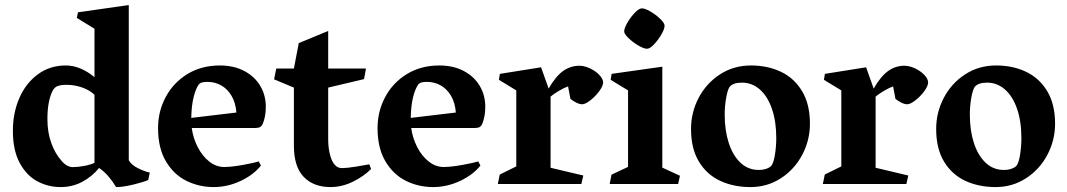

<svg xmlns="http://www.w3.org/2000/svg" viewBox="-20 -739 4286 771"><path d="M581.5 -45.9 575.2 -16.1Q558.1 -8.3 516.4 2Q474.6 12.2 446.3 12.2Q430.7 -13.2 414.3 -32Q397.9 -50.8 377.9 -64.5Q349.6 -29.8 310.1 -8.8Q270.5 12.2 223.6 12.2Q172.9 12.2 129.4 -11.2Q85.9 -34.7 58.8 -85.4Q31.7 -136.2 31.7 -213.9Q31.7 -285.2 57.6 -345Q83.5 -404.8 131.8 -440.4Q180.2 -476.1 244.1 -476.1Q302.2 -476.1 359.4 -429.2V-623.5L288.6 -667L293 -689.5L497.1 -718.8V-95.7Q507.8 -76.7 533.7 -63.7Q559.6 -50.8 581.5 -45.9ZM272 -67.9Q293 -67.9 318.4 -72.8Q343.8 -77.6 359.4 -85V-358.4Q339.8 -377.4 309.3 -387.9Q278.8 -398.4 247.1 -398.4Q225.6 -398.4 211.9 -393.6Q198.2 -388.7 190.9 -373.5Q170.4 -333 170.4 -260.7Q170.4 -208 185.8 -165Q201.2 -122.1 227.5 -92.8Q236.8 -81.5 248.5 -74.7Q260.3 -67.9 272 -67.9Z M1047.4 -310.1Q1047.4 -271.5 1035.2 -241.7Q1031.7 -233.4 1025.1 -229.2Q1018.6 -225.1 1006.8 -225.1H750Q755.4 -184.6 773.9 -148.4Q792.5 -112.3 820.3 -90.3Q848.1 -68.4 880.4 -68.4Q909.7 -68.4 956.3 -76.9Q1002.9 -85.4 1019 -90.8L1027.8 -74.2Q998 -36.6 945.8 -12.2Q893.6 12.2 837.9 12.2Q779.3 12.2 728.5 -12.9Q677.7 -38.1 646.2 -91.3Q614.7 -144.5 614.7 -224.6Q614.7 -292 645.5 -349.6Q676.3 -407.2 732.7 -441.7Q789.1 -476.1 862.8 -476.1Q918.9 -476.1 960.7 -454.1Q1002.4 -432.1 1024.9 -394.5Q1047.4 -356.9 1047.4 -310.1ZM929.2 -287.1Q926.3 -326.2 909.9 -354Q893.6 -381.8 868.4 -396Q843.3 -410.2 813 -410.2Q800.8 -410.2 792.2 -408.2Q783.7 -406.2 778.3 -399.9Q766.1 -383.3 757.6 -349.4Q749 -315.4 748 -265.6Z M1089.4 -463.9H1160.2L1179.7 -565.9L1297.9 -614.7V-463.9H1449.7L1441.9 -421.4L1297.9 -387.2V-179.2Q1297.9 -142.6 1306.6 -112.3Q1315.4 -82 1332 -70.3Q1339.8 -64 1355 -64Q1372.1 -64 1410.6 -70.1Q1449.2 -76.2 1462.9 -79.1L1470.2 -60.5Q1441.4 -31.2 1397.5 -9.5Q1353.5 12.2 1306.6 12.2Q1239.3 12.2 1199.7 -28.6Q1160.2 -69.3 1160.2 -154.3V-387.2L1080.6 -420.4Z M1928.7 -310.1Q1928.7 -271.5 1916.5 -241.7Q1913.1 -233.4 1906.5 -229.2Q1899.9 -225.1 1888.2 -225.1H1631.3Q1636.7 -184.6 1655.3 -148.4Q1673.8 -112.3 1701.7 -90.3Q1729.5 -68.4 1761.7 -68.4Q1791 -68.4 1837.6 -76.9Q1884.3 -85.4 1900.4 -90.8L1909.2 -74.2Q1879.4 -36.6 1827.1 -12.2Q1774.9 12.2 1719.2 12.2Q1660.6 12.2 1609.9 -12.9Q1559.1 -38.1 1527.6 -91.3Q1496.1 -144.5 1496.1 -224.6Q1496.1 -292 1526.9 -349.6Q1557.6 -407.2 1614 -441.7Q1670.4 -476.1 1744.1 -476.1Q1800.3 -476.1 1842 -454.1Q1883.8 -432.1 1906.2 -394.5Q1928.7 -356.9 1928.7 -310.1ZM1810.5 -287.1Q1807.6 -326.2 1791.3 -354Q1774.9 -381.8 1749.8 -396Q1724.6 -410.2 1694.3 -410.2Q1682.1 -410.2 1673.6 -408.2Q1665 -406.2 1659.7 -399.9Q1647.5 -383.3 1638.9 -349.4Q1630.4 -315.4 1629.4 -265.6Z M1983.4 -418.5 1987.3 -442.4 2152.8 -468.8 2183.1 -383.3Q2211.4 -432.6 2241.2 -453.9Q2271 -475.1 2307.1 -475.1Q2319.8 -475.1 2335 -470.2Q2350.1 -465.3 2363.8 -456.5Q2380.4 -446.3 2391.1 -432.9Q2401.9 -419.4 2401.9 -407.7Q2401.9 -394 2386.5 -373Q2371.1 -352.1 2350.8 -336.2Q2330.6 -320.3 2317.4 -320.3Q2307.1 -320.3 2293.2 -327.4Q2279.3 -334.5 2270.5 -342.3L2261.2 -392.1Q2245.6 -386.7 2224.6 -374.3Q2203.6 -361.8 2190.9 -351.1V-65.4L2322.3 -34.2L2314.5 0H1979L1986.8 -38.1L2053.2 -70.8V-376Z M2486.8 -609.9Q2484.9 -621.1 2496.8 -643.3Q2508.8 -665.5 2525.9 -684.3Q2543 -703.1 2554.2 -705.1Q2566.4 -707 2588.4 -694.8Q2610.4 -682.6 2628.4 -665.8Q2646.5 -648.9 2648.4 -638.7Q2650.4 -627 2638.2 -604.7Q2626 -582.5 2608.9 -563.7Q2591.8 -544.9 2581.1 -543.5Q2570.3 -541.5 2548.3 -553.5Q2526.4 -565.4 2507.8 -582.3Q2489.3 -599.1 2486.8 -609.9ZM2502 -68.8V-376L2432.1 -418.5L2436 -442.4L2639.6 -471.2V-65.9L2710.4 -33.2L2703.1 0H2428.2L2435.5 -37.6Z M2995.6 -476.1Q3062.5 -476.1 3116 -450.7Q3169.4 -425.3 3200.9 -372.8Q3232.4 -320.3 3232.4 -242.2Q3232.4 -175.8 3201.4 -117.2Q3170.4 -58.6 3115.7 -23.2Q3061 12.2 2993.7 12.2Q2925.8 12.2 2871.8 -12.9Q2817.9 -38.1 2786.4 -90.3Q2754.9 -142.6 2754.9 -221.2Q2754.9 -287.6 2785.6 -346.2Q2816.4 -404.8 2871.3 -440.4Q2926.3 -476.1 2995.6 -476.1ZM3077.6 -73.7Q3086.9 -85.9 3092 -118.7Q3097.2 -151.4 3097.2 -184.6Q3097.2 -252 3079.6 -302.5Q3062 -353 3030.8 -380.1Q2999.5 -407.2 2959.5 -407.2Q2923.8 -407.2 2909.7 -390.1Q2901.4 -377.4 2895.8 -345Q2890.1 -312.5 2890.1 -278.8Q2890.1 -215.8 2906.2 -165.5Q2922.4 -115.2 2953.1 -85.9Q2983.9 -56.6 3026.4 -56.6Q3043.5 -56.6 3057.1 -61.3Q3070.8 -65.9 3077.6 -73.7Z M3288.6 -418.5 3292.5 -442.4 3458 -468.8 3488.3 -383.3Q3516.6 -432.6 3546.4 -453.9Q3576.2 -475.1 3612.3 -475.1Q3625 -475.1 3640.1 -470.2Q3655.3 -465.3 3668.9 -456.5Q3685.5 -446.3 3696.3 -432.9Q3707 -419.4 3707 -407.7Q3707 -394 3691.7 -373Q3676.3 -352.1 3656 -336.2Q3635.7 -320.3 3622.6 -320.3Q3612.3 -320.3 3598.4 -327.4Q3584.5 -334.5 3575.7 -342.3L3566.4 -392.1Q3550.8 -386.7 3529.8 -374.3Q3508.8 -361.8 3496.1 -351.1V-65.4L3627.4 -34.2L3619.6 0H3284.2L3292 -38.1L3358.4 -70.8V-376Z M3980 -476.1Q4046.9 -476.1 4100.3 -450.7Q4153.8 -425.3 4185.3 -372.8Q4216.8 -320.3 4216.8 -242.2Q4216.8 -175.8 4185.8 -117.2Q4154.8 -58.6 4100.1 -23.2Q4045.4 12.2 3978 12.2Q3910.2 12.2 3856.2 -12.9Q3802.2 -38.1 3770.8 -90.3Q3739.3 -142.6 3739.3 -221.2Q3739.3 -287.6 3770 -346.2Q3800.8 -404.8 3855.7 -440.4Q3910.6 -476.1 3980 -476.1ZM4062 -73.7Q4071.3 -85.9 4076.4 -118.7Q4081.5 -151.4 4081.5 -184.6Q4081.5 -252 4064 -302.5Q4046.4 -353 4015.1 -380.1Q3983.9 -407.2 3943.8 -407.2Q3908.2 -407.2 3894 -390.1Q3885.7 -377.4 3880.1 -345Q3874.5 -312.5 3874.5 -278.8Q3874.5 -215.8 3890.6 -165.5Q3906.7 -115.2 3937.5 -85.9Q3968.3 -56.6 4010.7 -56.6Q4027.8 -56.6 4041.5 -61.3Q4055.2 -65.9 4062 -73.7Z"/></svg>

Font: Vesper Libre
Style: Bold
Weight: 700
Designer: Robert Keller & Kimya Gandhi
Foundry: Mota Italic
Version: Version 1.058